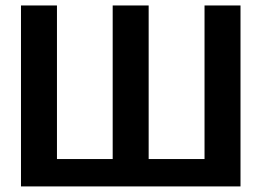

<svg xmlns="http://www.w3.org/2000/svg" viewBox="-20 -668 937 688"><path d="M841.8 0H55.2V-648.4H184.1V-98.1H383.8V-648.4H512.7V-98.1H712.9V-648.4H841.8Z"/></svg>

Font: Carlito
Style: Bold
Weight: 700
Designer: Lukasz Dziedzic
Foundry: tyPoland Lukasz Dziedzic
Version: Version 1.104